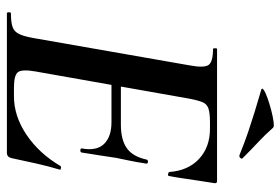

<svg xmlns="http://www.w3.org/2000/svg" viewBox="-152 -682 834 571"><g transform="rotate(90 265.5 -397.0)"><path d="M20 0Q17 0 17 -6Q17 -12 20 -12Q47 -12 61 -17Q75 -22 82 -37Q89 -52 94 -81L175 -544Q183 -587 173.5 -600Q164 -613 126 -613Q124 -613 124 -619Q124 -625 126 -625H519Q527 -625 525 -616Q522 -597 518 -571Q514 -545 510.5 -521Q507 -497 504 -482Q503 -478 497.5 -479.5Q492 -481 492 -483Q488 -539 453 -571.5Q418 -604 363 -604H345Q317 -604 303.5 -599.5Q290 -595 284.5 -582Q279 -569 274 -543L193 -85Q186 -45 195 -33Q204 -21 241 -21H267Q326 -21 381.5 -58.5Q437 -96 474 -159Q476 -162 481.5 -160.5Q487 -159 485 -157Q476 -128 467 -88.5Q458 -49 451 -15Q448 0 435 0ZM434 -222Q433 -218 427 -218.5Q421 -219 422 -223Q430 -267 408.5 -289Q387 -311 344 -311H187L191 -339H351Q396 -339 421 -356.5Q446 -374 455 -415Q456 -420 462 -419.5Q468 -419 467 -414Q462 -382 458 -363.5Q454 -345 450 -325Q446 -300 442.5 -275.5Q439 -251 434 -222ZM441 -692Q404 -707 374.5 -717Q345 -727 316 -736Q287 -745 249 -756Q240 -758 247.5 -763.5Q255 -769 272 -775Q289 -781 308 -786Q327 -791 342 -793Q357 -795 360 -792Q383 -766 402 -748.5Q421 -731 451 -701Q454 -698 450 -694Q446 -690 441 -692Z"/></g></svg>

Font: Cormorant Infant Light
Style: Bold Italic
Weight: 700
Italic angle: -10°
Version: Version 4.001